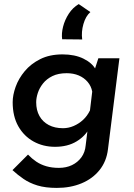

<svg xmlns="http://www.w3.org/2000/svg" viewBox="-20 -708 655 939"><path d="M365 -688 422 -649Q399 -629 388 -590.5Q377 -552 382 -515L284 -516Q280 -544 288.5 -577.5Q297 -611 316.5 -641Q336 -671 365 -688ZM258 211Q202 211 163 199Q124 187 95 167Q66 147 41 124L117 48Q136 68 157.5 82.5Q179 97 206.5 105Q234 113 268 113Q304 113 332 99.5Q360 86 378 61.5Q396 37 399 3L412 -103L418 -83Q398 -43 354.5 -16.5Q311 10 249 10Q191 10 144 -16Q97 -42 69.5 -90.5Q42 -139 42 -208Q42 -243 56.5 -283.5Q71 -324 101 -360Q131 -396 177 -419Q223 -442 286 -442Q346 -442 388.5 -421Q431 -400 448 -368L437 -349L461 -423H564L508 22Q501 81 467 123.5Q433 166 379 188.5Q325 211 258 211ZM306 -350Q265 -350 236.5 -336Q208 -322 190.5 -300Q173 -278 165 -253.5Q157 -229 157 -208Q157 -169 173 -140.5Q189 -112 218.5 -96.5Q248 -81 288 -81Q315 -81 340.5 -92Q366 -103 386.5 -122Q407 -141 420 -168L431 -260Q426 -287 408.5 -307.5Q391 -328 365 -339Q339 -350 306 -350Z"/></svg>

Font: Josefin Sans Thin SemiBold
Style: Italic
Weight: 600
Italic angle: -7°
Version: Version 2.000